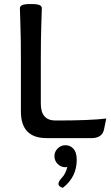

<svg xmlns="http://www.w3.org/2000/svg" viewBox="-20 -674 542 937"><path d="M426.3 0H207.5Q82 0 82 -129.9V-378.9Q82 -490.2 79.6 -551.8Q77.1 -613.3 77.1 -633.8Q77.1 -643.6 87.9 -648.9Q98.6 -654.3 130.4 -654.3Q163.1 -654.3 173.6 -648.9Q184.1 -643.6 184.1 -633.8Q184.1 -613.3 181.6 -551.8Q179.2 -490.2 179.2 -378.9V-168Q179.2 -85.9 251 -85.9Q423.8 -85.9 498.5 -95.7L487.8 -43Q479 0 426.3 0ZM286.6 242.7Q265.1 235.8 265.1 223.6Q265.1 210.9 282.5 192.9Q299.8 174.8 308.6 141.1Q303.7 142.1 299.3 142.1Q277.3 142.1 261.5 126.2Q245.6 110.4 245.6 87.9Q245.6 66.4 261.5 50.5Q277.3 34.7 299.3 34.7Q321.3 34.7 336.9 50.3Q354.5 68.4 354.5 105.5Q354.5 190.4 286.6 242.7Z"/></svg>

Font: Bainsley
Style: Regular
Weight: 400
Designer: Paul James MIller
Foundry: High-Logic / Made with FontCreator
Version: Version 1.411;March 28, 2021;FontCreator 13.0.0.2683 64-bit